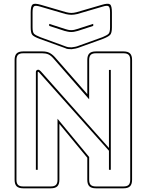

<svg xmlns="http://www.w3.org/2000/svg" viewBox="-20 -1008 793 1038"><path d="M201 -622 569 -208V-630H579V-90H569V-193L191 -617Q190 -618 188.5 -619Q187 -620 186 -620Q185 -620 184.5 -619Q184 -618 184 -617V-90H174V-619Q174 -625 178 -628Q182 -631 186 -631Q190 -631 193 -629Q196 -627 201 -622ZM255 0Q274 0 282.5 -8.5Q291 -17 291 -36V-366L462 -159V-36Q462 -17 470.5 -8.5Q479 0 498 0H648Q667 0 675.5 -8.5Q684 -17 684 -36V-684Q684 -703 675.5 -711.5Q667 -720 648 -720H498Q479 -720 470.5 -711.5Q462 -703 462 -684V-471L268 -693Q255 -708 241.5 -714Q228 -720 209 -720H105Q86 -720 77.5 -711.5Q69 -703 69 -684V-36Q69 -17 77.5 -8.5Q86 0 105 0ZM255 10H105Q81 10 70 -1Q59 -12 59 -36V-684Q59 -708 70 -719Q81 -730 105 -730H209Q231 -730 246 -723Q261 -716 276 -700L452 -499V-684Q452 -708 463 -719Q474 -730 498 -730H648Q672 -730 683 -719Q694 -708 694 -684V-36Q694 -12 683 -1Q672 10 648 10H498Q474 10 463 -1Q452 -12 452 -36V-155L301 -338V-36Q301 -12 290 -1Q279 10 255 10ZM367 -742Q357 -742 348 -743Q339 -744 332 -748L194 -798Q164 -809 155 -819Q146 -829 146 -860V-941Q146 -976 156.5 -984Q167 -992 201 -982L338 -942Q354 -938 366 -938Q378 -938 394 -942L531 -982Q564 -992 574.5 -984.5Q585 -977 585 -941V-860Q585 -829 575 -819Q565 -809 537 -798L410 -752Q400 -748 388.5 -745.5Q377 -743 367 -742ZM397 -932Q380 -928 366 -928Q352 -928 335 -932L198 -972Q172 -980 164 -974Q156 -968 156 -941V-860Q156 -833 164.5 -825Q173 -817 198 -807L335 -757Q342 -754 350 -753Q358 -752 367 -752Q376 -753 386.5 -755Q397 -757 406 -761L534 -807Q558 -817 566.5 -825Q575 -833 575 -860V-941Q575 -968 567 -974Q559 -980 534 -972ZM246 -879 333 -851Q340 -849 347.5 -847Q355 -845 365 -845Q375 -845 382.5 -847Q390 -849 397 -851L484 -879V-868L401 -841Q392 -839 384 -837Q376 -835 365 -835Q354 -835 346 -837Q338 -839 329 -841L246 -868Z"/></svg>

Font: Bungee Outline
Style: Regular
Weight: 400
Designer: David Jonathan Ross
Foundry: David Jonathan Ross
Version: Version 1.000;PS 1.0;hotconv 1.0.72;makeotf.lib2.5.5900